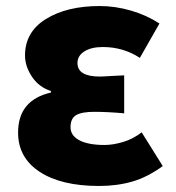

<svg xmlns="http://www.w3.org/2000/svg" viewBox="-20 -603 583 637"><path d="M40 -163Q40 -271 149 -296V-301Q109 -314 86 -348.5Q63 -383 63 -419Q63 -497 132.5 -540Q202 -583 311 -583Q362 -583 414 -568Q466 -553 509 -525L444 -411Q389 -447 321 -447Q283 -447 260 -432.5Q237 -418 237 -394Q237 -349 311 -349Q321 -349 351 -351L392 -353V-227Q337 -232 293 -232Q251 -232 232.5 -221Q214 -210 214 -181Q214 -153 243.5 -137.5Q273 -122 327 -122Q355 -122 388.5 -132Q422 -142 450 -164L520 -52Q469 -15 418.5 -0.5Q368 14 309 14Q183 14 111.5 -33Q40 -80 40 -163Z"/></svg>

Font: Merged Yaku Han JP Black
Style: Regular
Weight: 900
Designer: Ryoko NISHIZUKA 西塚涼子 (kana, bopomofo & ideographs); Paul D. Hunt (Latin, Greek & Cyrillic); Sandoll Communications 산돌커뮤니
Foundry: Adobe
Version: Version 2.004